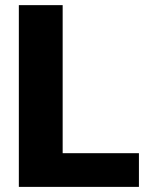

<svg xmlns="http://www.w3.org/2000/svg" viewBox="-20 -731 582 751"><path d="M225.1 -131.8H523.4V0H53.7V-710.9H225.1Z"/></svg>

Font: TypoPRO Roboto
Style: Regular
Weight: 900
Designer: Google
Version: Version 2.136; 2016